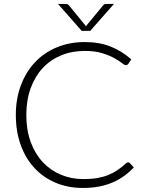

<svg xmlns="http://www.w3.org/2000/svg" viewBox="-20 -924 716 952"><path d="M615 -119Q620 -119 623.5 -115.5L643.5 -94Q621.5 -70.5 595.8 -51.8Q570 -33 539.2 -19.8Q508.5 -6.5 471.8 0.8Q435 8 391 8Q317.5 8 256.2 -17.8Q195 -43.5 151 -90.8Q107 -138 82.8 -205Q58.5 -272 58.5 -354Q58.5 -434.5 83.5 -501Q108.5 -567.5 153.5 -615.2Q198.5 -663 261.5 -689.2Q324.5 -715.5 400.5 -715.5Q473 -715.5 529 -693Q585 -670.5 631 -629.5L615.5 -607Q611.5 -601 603 -601Q597 -601 583.5 -612Q570 -623 546 -636.2Q522 -649.5 486.2 -660.5Q450.5 -671.5 400.5 -671.5Q336.5 -671.5 283.2 -649.5Q230 -627.5 191.8 -586.5Q153.5 -545.5 132 -486.5Q110.5 -427.5 110.5 -354Q110.5 -279 132.2 -220Q154 -161 192 -120.2Q230 -79.5 281.8 -57.8Q333.5 -36 393.5 -36Q431.5 -36 461.2 -41Q491 -46 516 -56Q541 -66 562.5 -80.5Q584 -95 605 -114.5Q607.5 -116.5 610 -117.8Q612.5 -119 615 -119ZM545 -904.5 427.5 -771H385L267.5 -904.5H303Q307 -904.5 312.5 -903.5Q318 -902.5 322 -897L402.5 -799L406.5 -793.5Q407.5 -796 410 -799L491 -897Q495 -902.5 500.2 -903.5Q505.5 -904.5 509.5 -904.5Z"/></svg>

Font: Lato 2
Style: Regular
Weight: 300
Designer: Lukasz Dziedzic with Adam Twardoch and Botio Nikoltchev
Foundry: tyPoland Lukasz Dziedzic
Version: Version 2.015; 2015-08-06; http://www.latofonts.com/